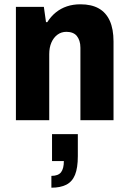

<svg xmlns="http://www.w3.org/2000/svg" viewBox="-20 -559 600 893"><path d="M54 0V-527H184L194 -456H200Q217 -483 240 -501.5Q263 -520 291.5 -529.5Q320 -539 354 -539Q405 -539 439 -520Q473 -501 490.5 -462.5Q508 -424 508 -366V0H354V-337Q354 -355 349.5 -368.5Q345 -382 337.5 -391.5Q330 -401 317.5 -406Q305 -411 289 -411Q265 -411 247 -397.5Q229 -384 219 -361Q209 -338 209 -307V0ZM219 314V259Q251 259 264 242Q277 225 277 190H222V65H342V167Q342 222 329 254Q316 286 288.5 300Q261 314 219 314Z"/></svg>

Font: Archivo SemiCondensed ExtraBold
Style: Regular
Weight: 800
Width: 4
Designer: Hector Gatti
Foundry: Omnibus-Type
Version: Version 2.001